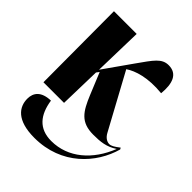

<svg xmlns="http://www.w3.org/2000/svg" viewBox="-219 -661 1028 1028"><g transform="rotate(45 295.0 -147.0)"><path d="M44 0H200L206 -236L218 -252L269 -128C306 -39 336 10 431 10C484 10 528 6 574 -25C523 105 423 193 296 193C202 193 156 135 142 41C71 43 45 78 45 123C45 185 86 245 220 245C425 245 550 104 589 -36L584 -45C557 -24 541 -15 527 -15C510 -15 491 -26 478 -50L308 -363C349 -391 423 -415 531 -404C539 -483 520 -539 454 -539C402 -539 378 -500 319 -417L207 -258L214 -536H42Z"/></g></svg>

Font: Noto Serif Display ExtraCondensed Black
Style: Regular
Weight: 900
Width: 2
Designer: Monotype Design Team
Foundry: Monotype Imaging Inc.
Version: Version 2.009